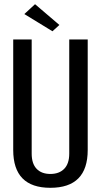

<svg xmlns="http://www.w3.org/2000/svg" viewBox="-20 -888 481 915"><path d="M43 -173V-700H131V-156Q131 -108 154.5 -83.5Q178 -59 220 -59Q262 -59 286 -83.5Q310 -108 310 -156V-700H398V-173Q398 7 220 7Q43 7 43 -173ZM230 -739 96 -821 147 -868 263 -769Z"/></svg>

Font: Homenaje
Style: Regular
Weight: 400
Designer: Constanza Artigas Preller, Agustina Mingote
Foundry: Constanza Artigas Preller, Agustina Mingote
Version: Version 1.100